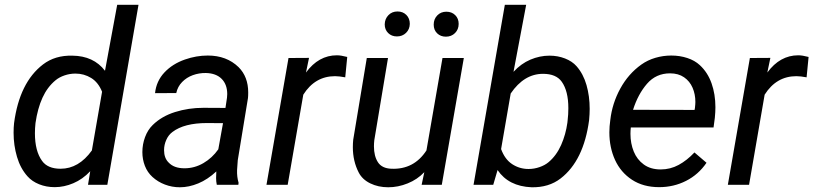

<svg xmlns="http://www.w3.org/2000/svg" viewBox="-20 -770 3389 800"><path d="M346.7 0 356 -56.6Q324.2 -22.9 285.6 -6.6Q247.1 9.8 208 9.8Q172.9 9.8 143.1 -2.2Q113.3 -14.2 94.7 -35.2Q64.9 -68.4 50.8 -116.5Q36.6 -164.6 36.6 -216.8Q36.6 -239.3 38.6 -256.8Q61 -426.3 159.2 -501.5Q209.5 -540 281.7 -538.1Q370.1 -537.1 417.5 -475.1L468.3 -750H557.1L427.2 0ZM125.5 -214.8Q125.5 -140.6 155.3 -99.6Q178.7 -66.9 232.4 -66.9Q308.1 -66.9 362.8 -143.1L405.3 -387.7Q389.6 -426.8 359.9 -445.1Q330.1 -463.4 294.4 -463.4Q271 -463.4 248.8 -455.8Q226.6 -448.2 211.4 -435.5Q177.2 -407.2 157 -362.8Q136.7 -318.4 127.9 -257.3Q125.5 -235.4 125.5 -214.8Z M883.3 0Q880.4 -14.2 880.4 -27.8L881.3 -55.7Q845.2 -22 806.2 -5.9Q767.1 10.3 729.5 10.3Q696.8 10.3 667.2 -1Q637.7 -12.2 615.2 -32.7Q594.2 -51.8 583.7 -78.9Q573.2 -106 573.2 -136.2Q573.2 -168.9 584.5 -199Q595.7 -229 616.2 -249Q653.3 -285.6 709.5 -303.2Q765.6 -320.8 827.6 -320.8L919.4 -320.3L925.8 -362.8Q926.8 -373.5 926.8 -377.9Q926.8 -418 903.6 -441.4Q880.4 -464.8 837.9 -465.8Q809.6 -466.3 783.4 -456.8Q757.3 -447.3 738.8 -428.2Q720.2 -409.2 714.4 -382.3L626 -381.8Q631.3 -432.1 665 -468Q698.7 -503.9 750.5 -522Q797.9 -538.6 845.7 -538.6Q924.3 -538.6 974.1 -490.2Q1014.2 -450.2 1014.2 -384.8Q1014.2 -369.1 1013.2 -361.3L970.7 -102.5L967.8 -61.5Q966.8 -33.2 974.1 -8.3L973.1 0ZM889.6 -147.9 909.2 -256.8 842.3 -257.3Q747.6 -257.3 698.7 -220.2Q682.1 -208 672.9 -187.3Q663.6 -166.5 663.6 -144.5Q663.6 -111.3 682.6 -92.8Q705.1 -68.8 748.5 -68.8Q790.5 -68.8 827.4 -90.3Q864.3 -111.8 889.6 -147.9Z M1243.7 -375.5 1178.7 0H1090.3L1182.1 -528.3L1267.6 -528.8L1254.9 -467.8Q1307.6 -539.6 1383.8 -539.6Q1400.4 -539.6 1426.8 -532.7L1418.5 -447.8Q1392.6 -452.6 1376 -452.6Q1292.5 -452.6 1243.7 -375.5Z M1636.2 -722.2Q1658.7 -722.2 1673.1 -707.8Q1687.5 -693.4 1687.5 -670.4Q1687 -647.9 1671.9 -633.1Q1656.7 -618.2 1633.8 -618.2Q1611.8 -618.2 1597.4 -632.3Q1583 -646.5 1583 -668.5Q1583.5 -691.4 1598.4 -706.8Q1613.3 -722.2 1636.2 -722.2ZM1839.8 -721.2Q1862.3 -721.2 1876.7 -707Q1891.1 -692.9 1891.1 -670.4Q1891.1 -647.5 1876 -632.3Q1860.8 -617.2 1837.9 -617.2Q1815.9 -617.2 1801.5 -631.1Q1787.1 -645 1787.1 -667.5Q1787.1 -690.4 1802 -705.8Q1816.9 -721.2 1839.8 -721.2ZM1736.8 0 1748 -52.7Q1718.8 -22 1678.7 -5.9Q1638.7 10.3 1597.7 10.3Q1556.2 10.3 1522.9 -5.9Q1489.7 -22 1474.6 -51.3Q1450.2 -98.6 1450.2 -156.7Q1450.2 -172.4 1451.7 -187.5L1508.3 -528.3H1596.7L1539.6 -186Q1538.1 -172.9 1538.1 -160.2Q1538.1 -119.6 1554.7 -94Q1571.3 -68.4 1610.8 -66.9Q1704.6 -63 1756.8 -143.1L1823.7 -528.3H1912.6L1820.8 0Z M2053.2 -61.5 2035.2 0H1953.1L2083.5 -750H2172.4L2119.6 -470.7Q2150.9 -504.9 2189.9 -521.5Q2229 -538.1 2269.5 -538.1Q2304.2 -538.1 2334.2 -526.4Q2364.3 -514.6 2382.3 -494.1Q2410.6 -461.9 2423.8 -415.5Q2437 -369.1 2437 -316.4Q2437 -294.9 2434.6 -269.5Q2412.1 -100.6 2315.9 -26.4Q2266.6 11.7 2194.8 10.3Q2099.1 6.3 2053.2 -61.5ZM2107.9 -380.4 2067.9 -148.9Q2083.5 -106 2114.3 -85.9Q2145 -65.9 2182.1 -65.9Q2205.6 -65.9 2228 -73.7Q2250.5 -81.5 2265.6 -94.2Q2298.3 -121.6 2317.9 -165.5Q2337.4 -209.5 2344.2 -259.3L2345.2 -269.5Q2348.1 -293 2348.1 -319.3Q2348.1 -390.6 2320.8 -429.2Q2297.4 -462.4 2242.7 -462.4Q2163.6 -462.4 2107.9 -380.4Z M2923.8 -91.8Q2890.1 -42.5 2838.6 -16.4Q2787.1 9.8 2726.6 9.8Q2660.2 9.8 2613.3 -21Q2566.4 -51.8 2542.7 -103.5Q2519 -155.3 2519 -218.8Q2519 -226.6 2520 -244.1L2522.9 -270Q2530.8 -339.4 2564.5 -400.9Q2598.1 -462.4 2652.3 -501Q2678.2 -519.5 2710.7 -529.1Q2743.2 -538.6 2776.9 -538.6Q2812.5 -538.6 2843.8 -528.3Q2875 -518.1 2896 -498.5Q2928.7 -468.3 2944.8 -422.9Q2960.9 -377.4 2960.9 -323.2Q2960.9 -303.7 2958.5 -279.3L2953.1 -238.8H2608.4Q2606.9 -225.6 2606.9 -212.4Q2606.9 -172.4 2620.6 -138.7Q2634.3 -105 2662.6 -84.5Q2690.9 -64 2732.9 -64Q2772.9 -64 2807.6 -82.8Q2842.3 -101.6 2873.5 -134.8ZM2617.7 -312.5 2874 -312 2875.5 -319.8Q2877.4 -336.4 2877.4 -345.2Q2877.4 -377.4 2865.7 -404.5Q2854 -431.6 2830.3 -448Q2806.6 -464.4 2772 -464.4Q2713.4 -464.4 2675.8 -420.9Q2638.2 -377.4 2617.7 -312.5Z M3166 -375.5 3101.1 0H3012.7L3104.5 -528.3L3189.9 -528.8L3177.2 -467.8Q3230 -539.6 3306.2 -539.6Q3322.8 -539.6 3349.1 -532.7L3340.8 -447.8Q3314.9 -452.6 3298.3 -452.6Q3214.8 -452.6 3166 -375.5Z"/></svg>

Font: Mardoto
Style: Italic
Weight: 400
Italic angle: -12°
Designer: Christian Robertson, Vahan Hovhannisyan
Foundry: Google
Version: Version 1.000